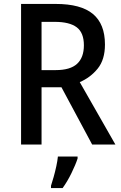

<svg xmlns="http://www.w3.org/2000/svg" viewBox="-20 -734 616 975"><path d="M263 -714Q391 -714 452 -663Q513 -612 513 -508Q513 -431 476 -385.5Q439 -340 385 -317L566 0H448L292 -291H191V0H87V-714ZM258 -623H191V-378H263Q337 -378 371.5 -410Q406 -442 406 -504Q406 -568 369.5 -595.5Q333 -623 258 -623ZM374 71Q364 102 343 145Q322 188 298 221H239V209Q245 191 252.5 164.5Q260 138 266 110Q272 82 274 61H374Z"/></svg>

Font: Noto Sans Tamil SemiCondensed Medium
Style: Regular
Weight: 500
Width: 4
Designer: Jelle Bosma - Monotype Design Team
Foundry: Monotype Imaging Inc.
Version: Version 2.004; ttfautohint (v1.8.4.7-5d5b)